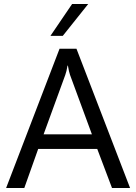

<svg xmlns="http://www.w3.org/2000/svg" viewBox="-20 -945 685 965"><path d="M633.8 0H543L468.8 -196.3H171.9L102.1 0H10.7L279.3 -700.2H364.3ZM441.9 -270 332 -568.4Q326.7 -583 321.3 -615.2H319.3Q314.5 -585.4 308.1 -568.4L199.2 -270ZM423.3 -924.8 295.4 -764.6H233.4L342.3 -924.8Z"/></svg>

Font: Segoe UI Historic
Style: Regular
Weight: 400
Foundry: Microsoft Corporation
Version: Version 1.03